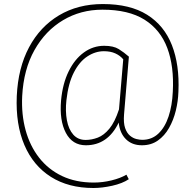

<svg xmlns="http://www.w3.org/2000/svg" viewBox="-20 -709 969 950"><path d="M862.8 -255.4Q861.3 -208.5 849.9 -161.6Q838.4 -114.7 816.4 -75.9Q794.4 -37.1 761.2 -13.7Q728 9.8 682.1 9.8Q633.3 9.8 603 -20.3Q572.8 -50.3 567.4 -102.5Q513.2 9.8 404.8 9.8Q338.4 9.8 305.9 -51.5Q273.4 -112.8 282.2 -212.9Q290 -295.4 319.6 -355.7Q349.1 -416 394.8 -449.2Q440.4 -482.4 495.6 -482.4Q541.5 -482.4 567.6 -466.1Q593.8 -449.7 617.7 -428.7L593.8 -143.1Q590.3 -100.6 599.1 -75.4Q607.9 -50.3 623.3 -37.6Q638.7 -24.9 655.3 -21Q671.9 -17.1 683.6 -17.1Q731 -17.1 763.7 -48.1Q796.4 -79.1 814.2 -133.1Q832 -187 835 -255.4Q841.8 -379.9 807.9 -470.9Q773.9 -562 695.1 -611.6Q616.2 -661.1 486.8 -661.1Q379.4 -661.1 292 -609.1Q204.6 -557.1 150.6 -461.2Q96.7 -365.2 89.8 -233.4Q85.4 -142.6 106.7 -64.9Q127.9 12.7 173.3 71Q218.8 129.4 286.9 161.9Q355 194.3 444.3 194.3Q487.3 194.3 531.5 183.6Q575.7 172.9 605.5 155.3L617.2 177.7Q585.9 198.7 535.6 210Q485.4 221.2 442.4 221.2Q318.8 221.2 231.7 166Q144.5 110.8 100.8 8.8Q57.1 -93.3 63 -233.4Q69.3 -373 123.8 -475.1Q178.2 -577.1 272 -633.1Q365.7 -689 488.8 -689Q623.5 -689 708 -636Q792.5 -583 830.6 -485.6Q868.7 -388.2 862.8 -255.4ZM308.6 -212.9Q302.7 -158.7 311 -114Q319.3 -69.3 342.5 -43Q365.7 -16.6 403.8 -16.6Q433.6 -16.6 463.9 -28.1Q494.1 -39.6 521.2 -72.3Q548.3 -105 568.8 -168L589.8 -415.5Q574.2 -434.1 550.5 -444.8Q526.9 -455.6 494.1 -455.6Q451.7 -455.6 412.4 -429.9Q373 -404.3 345.5 -350.6Q317.9 -296.9 308.6 -212.9Z"/></svg>

Font: Vazirmatn RD FD Thin
Style: Regular
Weight: 100
Designer: Saber Rastikerdar
Foundry: Saber Rastikerdar
Version: Version 33.003